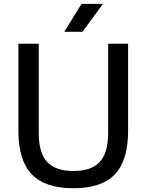

<svg xmlns="http://www.w3.org/2000/svg" viewBox="-20 -967 760 996"><path d="M75.5 -288V-740H181V-277Q181 -174 224.5 -127Q268 -80 361 -80Q454 -80 497.5 -127Q541 -174 541 -277V-740H644.5V-288Q644.5 -135 576 -62.8Q507.5 9.5 361 9.5Q214 9.5 144.8 -62.8Q75.5 -135 75.5 -288ZM313.5 -802 403 -947H514L408 -802Z"/></svg>

Font: Encode Sans Medium
Style: Regular
Weight: 500
Designer: Multiple Designers
Foundry: Impallari Type
Version: Version 2.000